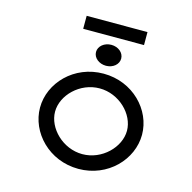

<svg xmlns="http://www.w3.org/2000/svg" viewBox="-127 -1032 1173 1171"><g transform="rotate(15 459.5 -446.5)"><path d="M277 -904V-822H661V-904ZM469 -640C513 -640 548 -669 548 -706C548 -743 513 -772 469 -772C425 -772 389 -743 389 -706C389 -669 425 -640 469 -640ZM469 -497C593 -497 696 -394 696 -290C696 -186 593 -82 469 -82C345 -82 242 -186 242 -290C242 -394 345 -497 469 -497ZM469 11C655 11 791 -134 791 -290C791 -446 655 -590 469 -590C283 -590 147 -446 147 -290C147 -134 283 11 469 11Z"/></g></svg>

Font: Charger Monospace
Style: Regular
Weight: 400
Designer: Jasper
Foundry: Cannot Into Space Fonts
Version: Version 0.980